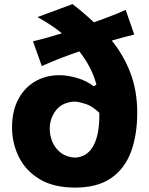

<svg xmlns="http://www.w3.org/2000/svg" viewBox="-20 -874 707 910"><path d="M178.2 -561 136.2 -678.2Q173.8 -687 208 -696.8Q242.2 -706.5 273.4 -716.3Q225.6 -755.4 157.7 -793L323.7 -854.5Q348.6 -835.4 374.3 -813.7Q399.9 -792 425.3 -768.1Q460.4 -780.8 498.5 -795.2Q536.6 -809.6 575.7 -827.1L616.2 -710.4Q559.6 -696.3 509.8 -681.6Q566.4 -612.3 598.4 -527.6Q630.4 -442.9 630.4 -339.8Q630.4 -232.9 600.3 -153.1Q570.3 -73.2 505.6 -29.1Q440.9 15.1 336.4 15.1Q233.9 15.1 167.7 -24.9Q101.6 -64.9 69.3 -130.1Q37.1 -195.3 37.1 -270.5Q37.1 -347.2 66.2 -402.6Q95.2 -458 146 -487.8Q196.8 -517.6 261.7 -517.6Q301.8 -517.6 347.7 -503.7Q393.6 -489.7 424.3 -464.8L437 -473.1Q414.6 -556.6 356 -630.4Q314 -616.2 270.5 -599.4Q227.1 -582.5 178.2 -561ZM450.7 -339.4Q416.5 -372.1 384.8 -381.8Q353 -391.6 334 -392.6Q274.9 -389.6 245.4 -351.3Q215.8 -313 215.8 -263.2Q215.8 -229.5 229.5 -199Q243.2 -168.5 269.8 -148.7Q296.4 -128.9 335.9 -127Q394 -129.9 423.3 -184.3Q452.6 -238.8 450.7 -339.4Z"/></svg>

Font: Pinar-DS1-FD Bold
Style: Regular
Weight: 700
Designer: Amin Abedi
Version: Version 2.000